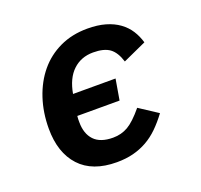

<svg xmlns="http://www.w3.org/2000/svg" viewBox="-100 -640 800 764"><g transform="rotate(-20 300.0 -258.0)"><path d="M272 12Q169 12 115.5 -46Q62 -104 62 -206Q62 -274 81.5 -333Q101 -392 137 -435.5Q173 -479 225 -503.5Q277 -528 342 -528Q385 -528 418 -518.5Q451 -509 475 -491.5Q499 -474 514 -450.5Q529 -427 537 -399L438 -354Q425 -396 401 -413.5Q377 -431 331 -431Q280 -431 245.5 -398.5Q211 -366 200 -303H380L365 -215H186Q185 -208 185 -201.5Q185 -195 185 -189Q185 -140 211 -112.5Q237 -85 291 -85Q326 -85 354.5 -101.5Q383 -118 421 -164L499 -113Q476 -82 452 -58.5Q428 -35 400.5 -19.5Q373 -4 341.5 4Q310 12 272 12Z"/></g></svg>

Font: IBM Plex Mono SemiBold
Style: Italic
Weight: 600
Italic angle: -9°
Monospace: yes
Designer: Mike Abbink, Paul van der Laan, Pieter van Rosmalen
Foundry: Bold Monday
Version: Version 2.3